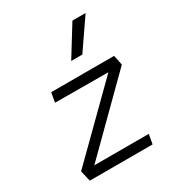

<svg xmlns="http://www.w3.org/2000/svg" viewBox="-187 -916 960 1036"><g transform="rotate(-30 293.0 -397.5)"><path d="M531.7 -456.1 131.3 -59.6H470.7L460 0H68.8L53.2 -66.9L448.2 -456.5L116.7 -458L127 -517.6H519ZM304.7 -609.4 419.4 -794.9H501.5L374 -609.4Z"/></g></svg>

Font: Cascadia Mono Light
Style: Italic
Weight: 300
Italic angle: -10°
Monospace: yes
Designer: Aaron Bell
Foundry: Saja Typeworks
Version: Version 2404.023; ttfautohint (v1.8.4)